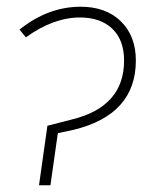

<svg xmlns="http://www.w3.org/2000/svg" viewBox="-20 -551 459 571"><path d="M96 0 121 -177 195 -196Q349 -234 349 -371Q349 -432 314 -465.5Q279 -499 218 -499Q139 -499 57 -440L38 -463Q123 -531 220 -531Q295 -531 339.5 -487.5Q384 -444 384 -371Q384 -210 199 -165L152 -155L130 0Z"/></svg>

Font: Fira Sans UltraLight
Style: Italic
Weight: 200
Italic angle: -8°
Designer: Carrois Corporate & Edenspiekermann AG
Foundry: Carrois Corporate GbR & Edenspiekermann AG
Version: Version 4.203;PS 004.203;hotconv 1.0.88;makeotf.lib2.5.64775